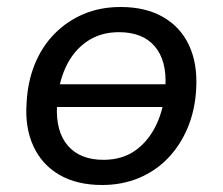

<svg xmlns="http://www.w3.org/2000/svg" viewBox="-20 -520 637 549"><path d="M272 9Q200 9 150 -20Q100 -49 75.5 -102Q51 -155 56 -225Q59 -286 79.5 -336.5Q100 -387 136 -423.5Q172 -460 219.5 -480Q267 -500 325 -500Q396 -500 446 -471.5Q496 -443 520.5 -390.5Q545 -338 541 -267Q538 -206 517 -155.5Q496 -105 460.5 -68Q425 -31 377 -11Q329 9 272 9ZM276 -63Q330 -63 368 -90.5Q406 -118 428 -165.5Q450 -213 453 -274Q457 -347 422.5 -387.5Q388 -428 320 -428Q267 -428 228 -401Q189 -374 167.5 -327Q146 -280 143 -219Q139 -144 174 -103.5Q209 -63 276 -63ZM109 -214 120 -279H486L476 -214Z"/></svg>

Font: Nunito Sans 10pt Medium
Style: Italic
Weight: 500
Italic angle: -9°
Designer: Vernon Adams
Foundry: Vernon Adams
Version: Version 3.101;gftools[0.9.27]